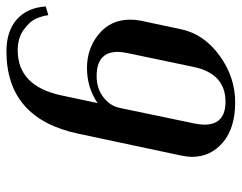

<svg xmlns="http://www.w3.org/2000/svg" viewBox="-97 -643 750 596"><g transform="rotate(-90 278.0 -345.0)"><path d="M89 -125Q89 -135 93 -157L161 -477Q208 -700 417 -700Q479 -700 515.5 -668Q552 -636 556 -578L529 -570Q526 -591 517.5 -609.5Q509 -628 483.5 -646.5Q458 -665 420 -665Q309 -665 280 -530L256 -417Q304 -450 365 -450Q426 -450 470.5 -413Q515 -376 515 -316Q515 -300 512 -284L485 -157Q470 -87 403.5 -38.5Q337 10 258 10Q179 10 134 -28Q89 -66 89 -125ZM415 -354Q415 -420 340 -420Q301 -420 274 -399Q247 -378 241 -348L193 -118Q189 -96 189 -86Q189 -20 260 -20Q347 -20 368 -118L411 -323Q415 -343 415 -354Z"/></g></svg>

Font: Trochut
Style: Italic
Weight: 400
Italic angle: -12°
Designer: Andreu Balius
Foundry: Andreu Balius
Version: Version 1.001